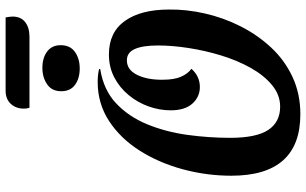

<svg xmlns="http://www.w3.org/2000/svg" viewBox="-223 -845 1090 684"><g transform="rotate(-90 322.0 -503.0)"><path d="M257 22Q38 22 38 -224Q38 -312 61 -397Q84 -482 127.5 -550.5Q171 -619 233 -659.5Q295 -700 372 -700Q398 -700 418 -695V-691Q343 -679 295.5 -634Q248 -589 221 -523Q194 -457 183.5 -380.5Q173 -304 173 -228Q173 -135 201 -92.5Q229 -50 284 -50Q326 -50 361 -79Q396 -108 422.5 -155.5Q449 -203 466.5 -260.5Q484 -318 493 -376.5Q502 -435 502 -485Q502 -539 489.5 -567.5Q477 -596 449 -596Q415 -596 397 -559Q379 -522 380 -467Q380 -428 390.5 -403.5Q401 -379 419 -366Q392 -336 354 -336Q319 -336 295 -362.5Q271 -389 271 -440Q271 -480 285 -519Q299 -558 325.5 -590Q352 -622 388.5 -641Q425 -660 470 -660Q549 -660 589.5 -603Q630 -546 630 -446Q631 -384 616 -318Q601 -252 570.5 -191.5Q540 -131 495 -82.5Q450 -34 390 -6Q330 22 257 22ZM280 -943Q277 -952 277 -963Q277 -991 294 -1009.5Q311 -1028 341 -1028H602Q603 -1022 604 -1015.5Q605 -1009 605 -1003Q605 -974 585.5 -958.5Q566 -943 533 -943ZM420 -764Q385 -764 362 -780.5Q339 -797 339 -830Q339 -863 363.5 -880Q388 -897 422 -897Q458 -897 480.5 -880Q503 -863 503 -832Q503 -798 479 -781Q455 -764 420 -764Z"/></g></svg>

Font: Sansita Swashed Medium
Style: Regular
Weight: 500
Designer: Pablo Cosgaya
Foundry: Omnibus-Type
Version: Version 1.003; ttfautohint (v1.8.3)